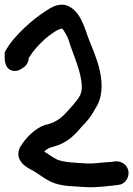

<svg xmlns="http://www.w3.org/2000/svg" viewBox="-23 -659 569 820"><path d="M-3 -414C-3 -404 -3 -356 41 -356C56 -356 66 -363 73 -368C76 -370 98 -381 100 -412C121 -445 142 -468 172 -495C184 -505 229 -541 244 -536C251 -527 265 -503 269 -491C288 -428 317 -371 325 -309C331 -259 317 -245 291 -213C261 -180 238 -147 193 -132C187 -130 177 -126 171 -126H170C126 -110 88 -73 61 -28V-27C37 29 96 59 113 67C137 80 163 102 194 117C240 139 296 136 342 140C384 143 438 136 480 131C510 129 526 103 526 80C526 47 497 30 475 30H470C456 32 455 33 432 34C398 36 371 41 346 39C299 36 253 35 222 23C203 13 186 2 166 -12C173 -19 182 -25 190 -28L210 -34C239 -42 261 -55 283 -73C291 -80 298 -88 306 -95C314 -103 321 -113 326 -118C344 -136 365 -159 382 -192C449 -288 382 -426 358 -487C340 -531 324 -615 259 -637H258C220 -646 190 -623 169 -610C139 -590 111 -568 79 -538C50 -510 17 -475 -3 -435Z"/></svg>

Font: Stray Cat
Style: ExBlkCn
Weight: 1000
Version: Version 1.0